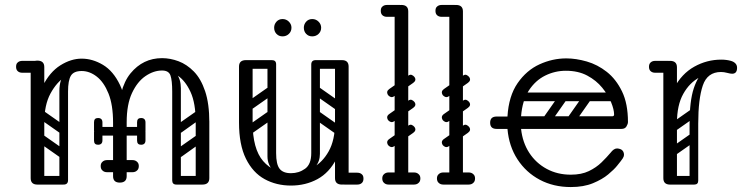

<svg xmlns="http://www.w3.org/2000/svg" viewBox="-20 -746 3024 776"><path d="M124 -250Q124 -341 152.5 -398Q181 -455 224 -482Q267 -509 310 -509Q354 -509 396 -484Q438 -459 465 -402.5Q492 -346 492 -250H437Q437 -322 418.5 -368Q400 -414 371 -436.5Q342 -459 310 -459Q279 -459 244 -436.5Q209 -414 184 -368Q159 -322 159 -250ZM131 0Q104 0 104 -26V-475Q104 -501 131 -501Q159 -501 159 -475V-26Q159 0 131 0ZM464 -8Q437 -8 437 -34V-274Q437 -300 464 -300Q492 -300 492 -274V-34Q492 -8 464 -8ZM798 0Q771 0 771 -26V-256Q771 -282 798 -282Q826 -282 826 -256V-26Q826 0 798 0ZM457 -252Q457 -388 507.5 -449.5Q558 -511 635 -511Q668 -511 701.5 -498.5Q735 -486 763.5 -457Q792 -428 809 -377.5Q826 -327 826 -252H771Q771 -329 750 -374.5Q729 -420 698 -440.5Q667 -461 635 -461Q601 -461 568 -438.5Q535 -416 513.5 -370Q492 -324 492 -252ZM155 -476Q153 -463 146 -459Q142 -452 121 -452H70Q58 -452 51 -459Q45 -465 45 -476Q45 -488 51 -493Q58 -500 70 -500H121Q132 -500 138 -498.5Q144 -497 145 -495Q149 -491 152 -486Q155 -481 155 -476ZM689 -118Q679 -133 693 -142L770 -196Q785 -206 794 -192Q805 -177 791 -168L714 -113Q708 -109 701 -110Q694 -111 689 -118ZM689 -216Q679 -231 693 -240L770 -294Q785 -304 794 -290Q805 -275 791 -266L714 -211Q708 -207 701 -208Q694 -209 689 -216ZM693 0Q676 0 676 -17V-379Q676 -396 693 -396Q711 -396 711 -380V-18Q711 0 693 0ZM310 -459Q278 -459 266.5 -440Q255 -421 255 -376V-281H220V-379Q220 -424 242.5 -451Q265 -478 293 -478ZM635 -461 639 -479Q711 -463 711 -389V-281H676V-376Q676 -421 669 -441Q662 -461 635 -461ZM114 -17Q114 -35 132 -35H235Q253 -35 253 -17Q253 0 234 0H131Q114 0 114 -17ZM678 -17Q678 -35 696 -35H799Q817 -35 817 -17Q817 0 798 0H695Q678 0 678 -17ZM556 -215Q556 -198 539 -198H385Q368 -198 368 -215Q368 -233 384 -233H538Q556 -233 556 -215ZM534 -178V-212Q534 -221 538 -225Q542 -229 551 -229Q561 -229 565 -225Q568 -222 568 -213V-179Q568 -161 550 -161Q534 -161 534 -178ZM568 -251V-217Q568 -208 565 -205Q561 -201 551 -201Q542 -201 538 -205Q534 -209 534 -218V-252Q534 -269 550 -269Q568 -269 568 -251ZM360 -178V-212Q360 -221 364 -225Q368 -229 377 -229Q382 -229 385.5 -228Q389 -227 391 -225Q394 -222 394 -213V-179Q394 -161 376 -161Q360 -161 360 -178ZM394 -251V-217Q394 -208 391 -205Q389 -203 385.5 -202Q382 -201 377 -201Q368 -201 364 -205Q360 -209 360 -218V-252Q360 -269 376 -269Q394 -269 394 -251ZM130 -198Q140 -211 153 -202L247 -136Q261 -127 250 -111Q240 -98 227 -107L133 -173Q128 -177 126.5 -184Q125 -191 130 -198ZM130 -296Q140 -309 153 -300L247 -234Q261 -225 250 -209Q240 -196 227 -205L133 -271Q128 -275 126.5 -282Q125 -289 130 -296ZM237 0Q220 0 220 -17V-349Q220 -366 237 -366Q255 -366 255 -350V-18Q255 0 237 0ZM141 0Q124 0 124 -17V-349Q124 -366 141 -366Q159 -366 159 -350V-18Q159 0 141 0ZM387 -75Q387 -86 394 -92Q401 -99 413 -99H462Q474 -99 481 -93Q488 -86 488 -75Q488 -63 481 -56Q474 -50 462 -50H413Q401 -50 394 -57Q387 -63 387 -75ZM541 -75Q541 -63 534 -57Q527 -50 515 -50H466Q455 -50 447 -56Q440 -63 440 -75Q440 -86 447 -93Q455 -99 466 -99H515Q527 -99 534 -92Q541 -86 541 -75Z M1156 4Q1097 4 1049.5 -22Q1002 -48 974 -104.5Q946 -161 946 -251H1001Q1001 -144 1043.5 -95Q1086 -46 1156 -46Q1202 -46 1242.5 -67.5Q1283 -89 1308.5 -134.5Q1334 -180 1334 -251H1369Q1369 -161 1340 -104.5Q1311 -48 1263 -22Q1215 4 1156 4ZM974 -225Q946 -225 946 -251V-477Q946 -503 974 -503Q1001 -503 1001 -477V-251Q1001 -225 974 -225ZM1362 0Q1334 0 1334 -26V-477Q1334 -503 1362 -503Q1389 -503 1389 -477V-26Q1389 0 1362 0ZM1339 -24Q1339 -29 1342 -34Q1345 -39 1349 -43Q1351 -45 1356.5 -46.5Q1362 -48 1373 -48H1424Q1436 -48 1443 -41Q1449 -36 1449 -24Q1449 -13 1443 -7Q1436 0 1424 0H1373Q1352 0 1348 -7Q1341 -11 1339 -24ZM1079 -503Q1096 -503 1096 -486V-124Q1096 -107 1079 -107Q1061 -107 1061 -123V-485Q1061 -503 1079 -503ZM1156 -46Q1188 -46 1213 -64Q1238 -82 1238 -127V-222H1273V-124Q1273 -94 1255 -72.5Q1237 -51 1207.5 -39Q1178 -27 1145 -27ZM1156 -46 1166 -27Q1117 -27 1089 -52Q1061 -77 1061 -114V-222H1096V-127Q1096 -82 1110 -64Q1124 -46 1156 -46ZM1378 -486Q1378 -468 1360 -468H1257Q1239 -468 1239 -486Q1239 -503 1258 -503H1361Q1378 -503 1378 -486ZM1094 -486Q1094 -468 1076 -468H973Q955 -468 955 -486Q955 -503 974 -503H1077Q1094 -503 1094 -486ZM1363 -305Q1353 -292 1340 -301L1246 -367Q1232 -376 1243 -392Q1253 -405 1266 -396L1360 -330Q1365 -326 1366.5 -319.5Q1368 -313 1363 -305ZM1363 -207Q1353 -194 1340 -203L1246 -269Q1232 -278 1243 -294Q1253 -307 1266 -298L1360 -232Q1365 -228 1366.5 -221.5Q1368 -215 1363 -207ZM1256 -503Q1273 -503 1273 -486V-154Q1273 -137 1256 -137Q1238 -137 1238 -153V-485Q1238 -503 1256 -503ZM1352 -503Q1369 -503 1369 -486V-154Q1369 -137 1352 -137Q1334 -137 1334 -153V-485Q1334 -503 1352 -503ZM1003 -308Q988 -297 979 -311Q975 -316 974.5 -323Q974 -330 982 -336L1059 -390Q1074 -400 1084 -386Q1088 -380 1087.5 -373.5Q1087 -367 1080 -362ZM1003 -210Q988 -199 979 -213Q975 -218 974.5 -225Q974 -232 982 -238L1059 -292Q1074 -302 1084 -288Q1088 -282 1087.5 -275.5Q1087 -269 1080 -264ZM1242 -599Q1227 -599 1217.5 -609Q1208 -619 1208 -634Q1208 -648 1217.5 -658.5Q1227 -669 1242 -669Q1257 -669 1267.5 -658.5Q1278 -648 1278 -634Q1278 -619 1267.5 -609Q1257 -599 1242 -599ZM1122 -599Q1107 -599 1097.5 -609Q1088 -619 1088 -634Q1088 -648 1097.5 -658.5Q1107 -669 1122 -669Q1137 -669 1147.5 -658.5Q1158 -648 1158 -634Q1158 -619 1147.5 -609Q1137 -599 1122 -599Z M1602 0Q1575 0 1575 -26V-700Q1575 -726 1602 -726Q1630 -726 1630 -700V-26Q1630 0 1602 0ZM1629 -702Q1627 -689 1620 -685Q1616 -678 1595 -678H1544Q1532 -678 1525 -685Q1519 -691 1519 -702Q1519 -714 1525 -719Q1532 -726 1544 -726H1595Q1606 -726 1612 -724.5Q1618 -723 1619 -721Q1623 -717 1626 -712Q1629 -707 1629 -702ZM1525 -25Q1525 -36 1532 -42Q1539 -49 1551 -49H1600Q1612 -49 1619 -43Q1626 -36 1626 -25Q1626 -13 1619 -6Q1612 0 1600 0H1551Q1539 0 1532 -7Q1525 -13 1525 -25ZM1679 -25Q1679 -13 1672 -7Q1665 0 1653 0H1604Q1593 0 1585 -6Q1578 -13 1578 -25Q1578 -36 1585 -43Q1593 -49 1604 -49H1653Q1665 -49 1672 -42Q1679 -36 1679 -25ZM1573 -357Q1566 -352 1559.5 -354Q1553 -356 1548 -362Q1544 -369 1545 -375Q1546 -381 1553 -386L1630 -440Q1638 -446 1644.5 -443Q1651 -440 1655 -435Q1660 -428 1658.5 -422Q1657 -416 1650 -411ZM1573 -155Q1566 -150 1559.5 -152Q1553 -154 1548 -160Q1544 -167 1545 -173Q1546 -179 1553 -184L1630 -238Q1638 -244 1644.5 -241Q1651 -238 1655 -233Q1660 -226 1658.5 -220Q1657 -214 1650 -209ZM1573 -256Q1566 -251 1559.5 -253Q1553 -255 1548 -261Q1544 -268 1545 -274Q1546 -280 1553 -285L1630 -339Q1638 -345 1644.5 -342Q1651 -339 1655 -334Q1660 -327 1658.5 -321Q1657 -315 1650 -310Z M1823 0Q1796 0 1796 -26V-700Q1796 -726 1823 -726Q1851 -726 1851 -700V-26Q1851 0 1823 0ZM1850 -702Q1848 -689 1841 -685Q1837 -678 1816 -678H1765Q1753 -678 1746 -685Q1740 -691 1740 -702Q1740 -714 1746 -719Q1753 -726 1765 -726H1816Q1827 -726 1833 -724.5Q1839 -723 1840 -721Q1844 -717 1847 -712Q1850 -707 1850 -702ZM1746 -25Q1746 -36 1753 -42Q1760 -49 1772 -49H1821Q1833 -49 1840 -43Q1847 -36 1847 -25Q1847 -13 1840 -6Q1833 0 1821 0H1772Q1760 0 1753 -7Q1746 -13 1746 -25ZM1900 -25Q1900 -13 1893 -7Q1886 0 1874 0H1825Q1814 0 1806 -6Q1799 -13 1799 -25Q1799 -36 1806 -43Q1814 -49 1825 -49H1874Q1886 -49 1893 -42Q1900 -36 1900 -25ZM1794 -357Q1787 -352 1780.5 -354Q1774 -356 1769 -362Q1765 -369 1766 -375Q1767 -381 1774 -386L1851 -440Q1859 -446 1865.5 -443Q1872 -440 1876 -435Q1881 -428 1879.5 -422Q1878 -416 1871 -411ZM1794 -155Q1787 -150 1780.5 -152Q1774 -154 1769 -160Q1765 -167 1766 -173Q1767 -179 1774 -184L1851 -238Q1859 -244 1865.5 -241Q1872 -238 1876 -233Q1881 -226 1879.5 -220Q1878 -214 1871 -209ZM1794 -256Q1787 -251 1780.5 -253Q1774 -255 1769 -261Q1765 -268 1766 -274Q1767 -280 1774 -285L1851 -339Q1859 -345 1865.5 -342Q1872 -339 1876 -334Q1881 -327 1879.5 -321Q1878 -315 1871 -310Z M2287 10Q2217 10 2161.5 -19.5Q2106 -49 2071.5 -102Q2037 -155 2031 -225H1987Q1961 -225 1961 -250Q1961 -275 1987 -275H2031Q2036 -358 2072 -410Q2108 -462 2160.5 -486Q2213 -510 2269 -510Q2308 -510 2351.5 -497.5Q2395 -485 2432.5 -455.5Q2470 -426 2494 -376.5Q2518 -327 2518 -253Q2518 -245 2512 -235Q2506 -225 2492 -225H2086Q2092 -170 2119 -128.5Q2146 -87 2189.5 -63.5Q2233 -40 2287 -40Q2330 -40 2360 -54.5Q2390 -69 2411 -89.5Q2432 -110 2448 -129Q2454 -137 2460.5 -141.5Q2467 -146 2474 -146Q2478 -146 2483.5 -144.5Q2489 -143 2492 -141Q2502 -134 2502 -120Q2502 -114 2497 -106Q2492 -98 2474 -76Q2462 -61 2438 -41Q2414 -21 2376.5 -5.5Q2339 10 2287 10ZM2086 -276H2454Q2462 -276 2462 -283Q2462 -303 2450 -332.5Q2438 -362 2414 -391.5Q2390 -421 2353.5 -440.5Q2317 -460 2267 -460Q2223 -460 2183.5 -440.5Q2144 -421 2117.5 -380.5Q2091 -340 2086 -276ZM2372 -372H2475V-337H2372ZM2266 -366Q2279 -356 2270 -343L2204 -249Q2195 -235 2179 -246Q2166 -256 2175 -269L2241 -363Q2245 -368 2252 -369.5Q2259 -371 2266 -366ZM2364 -366Q2377 -356 2368 -343L2302 -249Q2293 -235 2277 -246Q2264 -256 2273 -269L2339 -363Q2343 -368 2350 -369.5Q2357 -371 2364 -366ZM2068 -259Q2068 -276 2085 -276H2417Q2434 -276 2434 -259Q2434 -241 2418 -241H2086Q2068 -241 2068 -259ZM2068 -355Q2068 -372 2085 -372H2417Q2434 -372 2434 -355Q2434 -337 2418 -337H2086Q2068 -337 2068 -355Z M2673 -240Q2673 -331 2704 -389.5Q2735 -448 2786 -476.5Q2837 -505 2895 -505Q2916 -505 2934 -500Q2945 -497 2952 -490Q2959 -483 2959 -472Q2959 -448 2939 -448Q2932 -448 2919 -451.5Q2906 -455 2894 -455Q2848 -455 2807.5 -433.5Q2767 -412 2741.5 -366.5Q2716 -321 2716 -249ZM2688 0Q2661 0 2661 -26V-474Q2661 -500 2688 -500Q2716 -500 2716 -474V-26Q2716 0 2688 0ZM2713 -476Q2713 -470 2709.5 -465.5Q2706 -461 2704 -459Q2701 -456 2695.5 -454Q2690 -452 2679 -452H2628Q2616 -452 2609 -459Q2603 -465 2603 -476Q2603 -487 2609 -493Q2616 -500 2628 -500H2679Q2690 -500 2696 -498.5Q2702 -497 2703 -495Q2707 -491 2710 -486Q2713 -481 2713 -476ZM2783 0Q2767 0 2767 -16V-245Q2767 -338 2784 -389Q2801 -440 2829 -460.5Q2857 -481 2891 -481L2894 -455Q2839 -455 2820.5 -400.5Q2802 -346 2802 -246V-16Q2802 0 2786 0ZM2670 -17Q2670 -35 2688 -35H2784Q2802 -35 2802 -17Q2802 0 2783 0H2687Q2670 0 2670 -17ZM2716 -221Q2701 -210 2692 -224Q2688 -229 2687.5 -236Q2687 -243 2695 -249L2772 -303Q2787 -313 2797 -299Q2801 -293 2800.5 -286.5Q2800 -280 2793 -275ZM2714 -122Q2699 -111 2690 -125Q2686 -130 2685.5 -137Q2685 -144 2693 -150L2770 -204Q2785 -214 2795 -200Q2799 -194 2798.5 -187.5Q2798 -181 2791 -176Z"/></svg>

Font: Nsibidi Libre Uzo
Style: Regular
Weight: 400
Designer: Oluwaseun Badejo
Version: Version 1.021